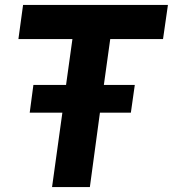

<svg xmlns="http://www.w3.org/2000/svg" viewBox="-20 -762 704 782"><path d="M116 -416 101 -303H234L192 0H346L387 -303H513L529 -416H403L429 -603H644L664 -742H74L55 -603H275L249 -416Z"/></svg>

Font: Cheyenne Sans
Style: Bold Italic
Weight: 700
Italic angle: -8.13011°
Designer: The Public Sans project authors (U.S. Web Design System), Libre Franklin designed by Pablo Impallari and Rodrigo Fuenzal
Foundry: The Cheyenne Sans Project Authors
Version: Version 2.007